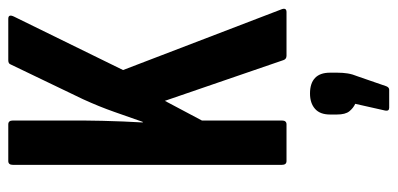

<svg xmlns="http://www.w3.org/2000/svg" viewBox="-262 -432 937 452"><g transform="rotate(-90 206.0 -206.5)"><path d="M52.4 0Q43.4 0 43.4 -10.9V-644.1Q43.4 -655 52.4 -655H138.8Q147.8 -655 147.8 -644.1V-480Q147.8 -459.7 147.1 -434.3Q146.4 -408.9 145.5 -384.4Q144.6 -359.8 143.2 -338.5H144.6Q155.7 -370 168.1 -405.5Q180.5 -440.9 197.9 -479L279.8 -649.4Q281.6 -655 289.7 -655H387.3Q398.8 -655 392.5 -641.7L266.6 -384.8L409 -13.3Q414.7 0 403 0H300.3Q292.4 0 290 -7.2L194.1 -286.4L147.8 -199.2V-10.9Q147.8 0 138.8 0ZM177.8 241.7Q169.5 241.7 171.2 232.4L187.1 161.8Q177.1 157.2 169.5 147.9Q161.9 138.5 161.9 118.6V102.5Q161.9 78.8 175.3 67.1Q188.7 55.3 211.4 55.3Q235.4 55.3 247.9 67.1Q260.4 78.8 260.4 102.5V119.4Q260.4 132.8 258.6 144.1Q256.8 155.3 251.4 168.5L228.5 234.8Q225.8 241.7 220.2 241.7Z"/></g></svg>

Font: Sofia Sans Extra Condensed
Style: Regular
Weight: 400
Designer: Botio Nikoltchev, Ani Petrova
Foundry: lettersoup
Version: Version 4.101